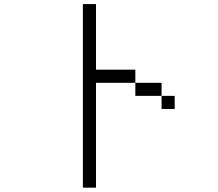

<svg xmlns="http://www.w3.org/2000/svg" viewBox="-20 -832 1040 915"><path d="M812.5 -312.5V-375H750V-312.5ZM375 -812.5Q375 -812.5 375 62.5H437.5Q437.5 62.5 437.5 -437.5H625V-375H750V-437.5H625V-500H437.5V-812.5Z"/></svg>

Font: CalcUnifontExMono
Style: Regular
Weight: 500
Version: Version 15.0.06